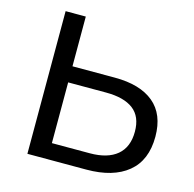

<svg xmlns="http://www.w3.org/2000/svg" viewBox="-103 -805 919 910"><g transform="rotate(15 356.5 -350.0)"><path d="M416 -456Q540 -456 607 -400.5Q674 -345 674 -235Q674 -119 601.5 -59.5Q529 0 398 0H109V-700H208V-456ZM394 -79Q481 -79 527.5 -118Q574 -157 574 -233Q574 -307 528 -342Q482 -377 394 -377H208V-79Z"/></g></svg>

Font: MOST Montserrat Medium
Style: Regular
Weight: 500
Designer: Julieta Ulanovsky
Foundry: Julieta Ulanovsky
Version: Version 8.000;March 11, 2024;FontCreator 15.0.0.2926 64-bit